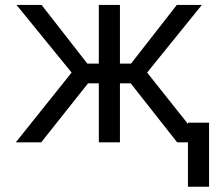

<svg xmlns="http://www.w3.org/2000/svg" viewBox="-20 -565 867 762"><path d="M42.6 0 264.2 -277 45.5 -545.5H144.9L326.7 -312.5H372.2V-545.5H456V-312.5H500L681.8 -545.5H781.2L563.9 -277L784.1 0H683.2L498.6 -234.4H456V0H372.2V-234.4H329.5L143.5 0ZM809.7 -78.1V176.1H725.9V-78.1Z"/></svg>

Font: Inter UI
Style: Regular
Weight: 400
Designer: Rasmus Andersson
Foundry: rsms
Version: 3.2;8d6f07862